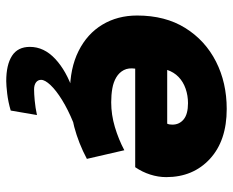

<svg xmlns="http://www.w3.org/2000/svg" viewBox="-84 -436 729 600"><g transform="rotate(90 280.0 -135.5)"><path d="M268 10Q193 10 139 -17Q85 -44 56.5 -91.5Q28 -139 28 -200Q28 -288 67 -350.5Q106 -413 172 -446.5Q238 -480 320 -480Q419 -480 476 -427.5Q533 -375 533 -291Q533 -266 525 -241Q517 -216 502 -194H194Q191 -173 198.5 -158.5Q206 -144 221 -135Q236 -126 256 -122.5Q276 -119 299 -119Q338 -119 376.5 -130.5Q415 -142 449 -160L476 -43Q427 -17 376 -3.5Q325 10 268 10ZM198 -294H366Q369 -300 369 -310Q369 -332 352.5 -345.5Q336 -359 302 -359Q278 -359 256.5 -351.5Q235 -344 220 -329.5Q205 -315 198 -294ZM233 209Q182 209 154 191Q126 173 126 135Q126 91 163.5 56Q201 21 263 0H361Q322 16 292 34.5Q262 53 245.5 70.5Q229 88 229 100Q229 110 237 116Q245 122 259 122Q272 122 294 120Q316 118 339 113L325 195Q298 203 272 206Q246 209 233 209Z"/></g></svg>

Font: Gantari ExtraBold
Style: Italic
Weight: 800
Italic angle: -10°
Designer: Anugrah Pasau
Foundry: Lafontype
Version: Version 1.000